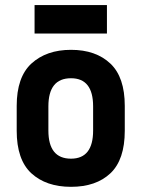

<svg xmlns="http://www.w3.org/2000/svg" viewBox="-20 -720 550 746"><path d="M101.6 -46.9Q44.9 -99.6 44.9 -211.9V-308.6Q44.9 -419.9 101.6 -472.7Q160.2 -526.4 255.9 -526.4Q352.5 -526.4 409.2 -472.7Q464.8 -419.9 464.8 -308.6V-211.9Q464.8 -99.6 409.2 -46.9Q353.5 5.9 255.9 5.9Q159.2 5.9 101.6 -46.9ZM341.8 -212.9V-306.6Q341.8 -416 255.9 -416Q168 -416 168 -306.6V-212.9Q168 -103.5 255.9 -103.5Q341.8 -103.5 341.8 -212.9ZM114.3 -700.2H395.5V-589.8H114.3Z"/></svg>

Font: Dinish
Style: Bold
Weight: 700
Designer: Bert Driehuis
Foundry: Playbeing
Version: Version 3.006; git-39231f3c-release